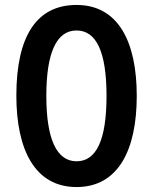

<svg xmlns="http://www.w3.org/2000/svg" viewBox="-20 -745 617 775"><path d="M532 -358C532 -577 457 -725 289 -725C129 -725 46 -601 46 -359C46 -142 120 10 289 10C457 10 532 -139 532 -358ZM167 -358C167 -532 208 -622 289 -622C369 -622 410 -535 410 -358C410 -180 369 -94 289 -94C209 -94 167 -183 167 -358Z"/></svg>

Font: Noto Sans Myanmar ExtraCondensed SemiBold
Style: Regular
Weight: 600
Width: 2
Designer: Monotype Design Team
Foundry: Monotype Imaging Inc.
Version: Version 2.107